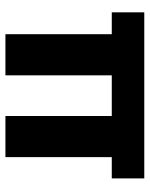

<svg xmlns="http://www.w3.org/2000/svg" viewBox="56 -594 539 690"><g transform="rotate(90 325.0 -249.5)"><path d="M24.9 -382.2V-499H621.7V-382.2Q574.8 -382.2 527.5 -382.2Q480.3 -382.2 436.1 -382.2H153.8ZM103.3 0Q103.3 -53.8 103.3 -104.3Q103.3 -154.7 103.3 -216.8V-266Q103.3 -315.3 103.3 -354.3Q103.3 -393.2 103.3 -425.6Q103.3 -457.9 103.3 -487.8H251.3Q251.3 -439.3 251.3 -383.9Q251.3 -328.6 251.3 -272.1V-208.7Q251.3 -153.1 251.3 -103.2Q251.3 -53.3 251.3 0ZM397.3 0Q397.3 -24.2 397.3 -53Q397.3 -81.8 397.3 -113.3Q397.3 -144.9 397.3 -177.9Q397.3 -211.6 397.3 -246Q397.3 -280.3 397.3 -317.7Q397.3 -355 397.3 -397Q397.3 -438.9 397.3 -487.8H545.3V-199.5Q545.3 -167 545.3 -134.1Q545.3 -101.2 545.3 -67.8Q545.3 -34.4 545.3 0Z"/></g></svg>

Font: Commissioner Thin
Style: Regular
Weight: 100
Designer: Kostas Bartsokas
Foundry: Kostas Bartsokas
Version: Version 1.001;gftools[0.9.23]